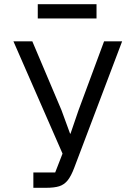

<svg xmlns="http://www.w3.org/2000/svg" viewBox="-20 -895 640 915"><path d="M139 -73H243L278 -163L44 -698H134L273 -370L314 -258H316L354 -369L476 -698H562L334 -96Q319 -56 302.5 -35.5Q286 -15 262.5 -7.5Q239 0 199 0H139ZM160 -875H440V-807H160Z"/></svg>

Font: iA Writer Quattro V
Style: Regular
Weight: 400
Designer: Mike Abbink, Paul van der Laan, Pieter van Rosmalen, Oliver Reichenstein
Foundry: Information Architects Inc.
Version: Version 2.000